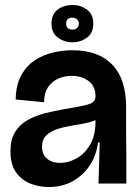

<svg xmlns="http://www.w3.org/2000/svg" viewBox="-20 -738 563 772"><path d="M176 14Q136 14 100.5 -0.5Q65 -15 43.5 -46.5Q22 -78 22 -129Q22 -176 40 -206Q58 -236 89 -254Q120 -272 158.5 -282Q197 -292 238 -299Q292 -308 319 -314Q346 -320 355 -328.5Q364 -337 364 -352Q364 -391 336.5 -412Q309 -433 268 -433Q242 -433 217 -423Q192 -413 175 -390Q158 -367 157 -327L43 -338Q44 -395 64.5 -433.5Q85 -472 118.5 -494.5Q152 -517 192 -526.5Q232 -536 271 -536Q375 -536 431 -478.5Q487 -421 487 -309V-213Q488 -160 488 -106.5Q488 -53 488 0H376Q377 -41 378.5 -81Q380 -121 381 -165H374Q368 -115 342 -74.5Q316 -34 273.5 -10Q231 14 176 14ZM222 -83Q254 -83 286.5 -100.5Q319 -118 341 -154Q363 -190 364 -246V-255Q343 -246 315.5 -241Q288 -236 259 -231Q230 -226 205 -217Q180 -208 164.5 -192Q149 -176 149 -148Q149 -117 169 -100Q189 -83 222 -83ZM272 -568Q238 -568 212.5 -587Q187 -606 187 -643Q187 -681 212 -699.5Q237 -718 272 -718Q304 -718 329.5 -699.5Q355 -681 355 -643Q355 -605 329.5 -586.5Q304 -568 272 -568ZM272 -619Q282 -619 289.5 -625Q297 -631 297 -643Q297 -654 289.5 -660.5Q282 -667 271 -667Q246 -667 246 -643Q246 -619 272 -619Z"/></svg>

Font: Bricolage Grotesque 96pt SemiBold
Style: Regular
Weight: 600
Designer: Mathieu Triay
Foundry: Atelier Triay
Version: Version 1.001; ttfautohint (v1.8.4.7-5d5b);gftools[0.9.33.de